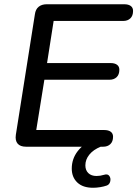

<svg xmlns="http://www.w3.org/2000/svg" viewBox="-20 -690 646 903"><path d="M54.5 -55.8 144.1 -622.6Q147.3 -646.5 161.9 -658.2Q176.4 -670 199.9 -670H564.1Q584.1 -670 595 -661.9Q605.8 -653.9 605.8 -638.7Q605.8 -615.7 593 -603.6Q580.3 -591.5 559.6 -591.5H232.3L201.3 -393.4H500.2Q519.6 -393.4 530.5 -385.3Q541.3 -377.3 541.3 -362.1Q541.3 -339.1 528.5 -327Q515.8 -315 495.1 -315H188.7L150.5 -78.5H470Q490 -78.5 500.8 -70.4Q511.7 -62.3 511.7 -47.2Q511.7 -24.2 498.9 -12.1Q486.1 0 465.5 0H102.5Q75.1 0 62.9 -14.5Q50.6 -29 54.5 -55.8ZM317.5 103Q317.5 56.9 345.6 20.7Q373.7 -15.4 425.4 -37.9L453.4 0Q418.8 14.1 400.2 37.2Q381.5 60.2 381.5 87.7Q381.5 110.6 395.5 124.2Q409.5 137.7 434 137.7Q451.4 137.7 469.9 132Q486.5 126.7 494.2 137.5Q501.9 148.2 498.5 162.9Q495.2 177.6 482.5 182.5Q468.3 187.5 450.9 190.3Q433.5 193.1 417.7 193.1Q369.5 193.1 343.5 168.2Q317.5 143.3 317.5 103Z"/></svg>

Font: SN Pro Thin
Style: Italic
Weight: 200
Italic angle: -9°
Designer: Tobias Whetton
Foundry: Supernotes
Version: Version 1.003;Glyphs 3.3 (3324)